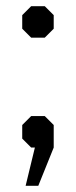

<svg xmlns="http://www.w3.org/2000/svg" viewBox="-20 -478 246 622"><path d="M52 -385V-429L81 -458H125L154 -429V-385L125 -356H81ZM93 0H81L52 -29V-73L81 -102H125L154 -73V0L104 124H63Z"/></svg>

Font: Chakra Petch
Style: Regular
Weight: 400
Designer: Katatrad Aksorn Co.,Ltd.
Foundry: Cadson Demak Co.,Ltd.
Version: Version 1.000; ttfautohint (v1.6)